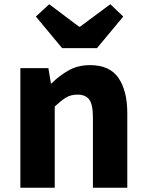

<svg xmlns="http://www.w3.org/2000/svg" viewBox="-20 -885 689 905"><path d="M76 0V-564H208L220 -492H223Q259 -528 303 -553Q347 -578 405 -578Q497 -578 538.5 -517.5Q580 -457 580 -351V0H418V-330Q418 -393 400.5 -416Q383 -439 345 -439Q313 -439 290 -424.5Q267 -410 238 -383V0ZM273 -658 149 -807 212 -865 353 -759H357L500 -865L561 -807L437 -658Z"/></svg>

Font: Noto Sans TC ExtraBold
Style: Regular
Weight: 800
Designer: Ryoko NISHIZUKA  (kana, bopomofo & ideographs); Paul D. Hunt (Latin, Greek & Cyrillic); Sandoll Communications , Soo-you
Foundry: Adobe
Version: Version 2.004-H2;hotconv 1.0.118;makeotfexe 2.5.65603